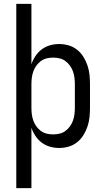

<svg xmlns="http://www.w3.org/2000/svg" viewBox="-20 -755 540 990"><path d="M64 215V-735H142V-424Q150 -447 163.5 -467Q177 -487 196 -501Q215 -515 238 -521.5Q261 -528 285 -528Q310 -528 334 -521Q358 -514 377.5 -498.5Q397 -483 410 -462Q423 -441 431 -417.5Q439 -394 441.5 -369.5Q444 -345 444 -320V-200Q444 -175 441.5 -150.5Q439 -126 431 -102.5Q423 -79 410 -58Q397 -37 377.5 -21.5Q358 -6 334 1Q310 8 285 8Q261 8 238 1.5Q215 -5 196 -19Q177 -33 163.5 -53Q150 -73 142 -96V215ZM254 -62Q271 -62 287.5 -66Q304 -70 317.5 -80Q331 -90 341 -104Q351 -118 356.5 -134Q362 -150 364 -166.5Q366 -183 366 -200V-320Q366 -337 364 -353.5Q362 -370 356.5 -386Q351 -402 341 -416Q331 -430 317.5 -440Q304 -450 287.5 -454Q271 -458 254 -458Q237 -458 220.5 -454Q204 -450 190.5 -440Q177 -430 167 -416Q157 -402 151.5 -386Q146 -370 144 -353.5Q142 -337 142 -320V-200Q142 -183 144 -166.5Q146 -150 151.5 -134Q157 -118 167 -104Q177 -90 190.5 -80Q204 -70 220.5 -66Q237 -62 254 -62Z"/></svg>

Font: Iosevka Custom
Style: Regular
Weight: 400
Monospace: yes
Designer: Belleve Invis
Foundry: Belleve Invis
Version: Version 32.5.0; ttfautohint (v1.8.4)